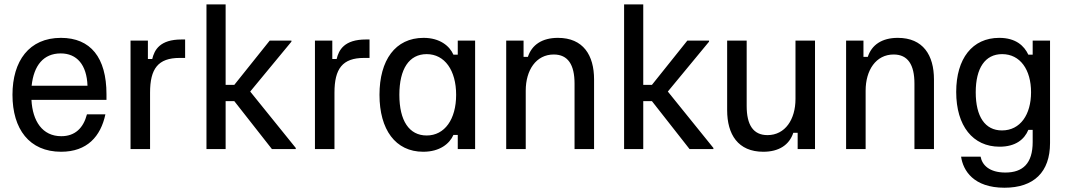

<svg xmlns="http://www.w3.org/2000/svg" viewBox="-20 -687 4932 885"><path d="M261.7 12.5C381.7 12.5 444.2 -58.3 465.8 -160H380.8C364.2 -96.7 325.8 -59.2 262.5 -59.2C175 -59.2 130 -129.2 125 -226.7H470.8V-252.5C470.8 -421.7 397.5 -512.5 260.8 -512.5C114.2 -512.5 37.5 -405.8 37.5 -250C37.5 -92.5 115 12.5 261.7 12.5ZM125.8 -291.7C135.8 -385.8 180.8 -440.8 260 -440.8C334.2 -440.8 380 -388.3 383.3 -291.7Z M671.7 0V-260C671.7 -370 708.3 -420 808.3 -420H833.3V-505H816.7C716.7 -505 691.7 -456.7 681.7 -415H661.7V-500H581.7V0Z M1020 0V-220.8H1060L1233.3 0H1343.3V-5L1133.3 -265L1323.3 -495V-500H1223.3L1060 -295.8H1020V-666.7H931.7V0Z M1521.7 0V-260C1521.7 -370 1558.3 -420 1658.3 -420H1683.3V-505H1666.7C1566.7 -505 1541.7 -456.7 1531.7 -415H1511.7V-500H1431.7V0Z M1930.8 12.5C2007.5 12.5 2052.5 -25 2070 -65H2090V0H2170V-500H2090V-435H2070C2052.5 -475 2007.5 -512.5 1932.5 -512.5C1801.7 -512.5 1729.2 -409.2 1729.2 -250C1729.2 -90 1802.5 12.5 1930.8 12.5ZM1946.7 -62.5C1865.8 -62.5 1820.8 -130.8 1820.8 -250C1820.8 -369.2 1865.8 -437.5 1946.7 -437.5C2030 -437.5 2082.5 -362.5 2082.5 -250C2082.5 -137.5 2030 -62.5 1946.7 -62.5Z M2403.3 0V-269.2C2403.3 -363.3 2450.8 -435.8 2532.5 -435.8C2598.3 -435.8 2628.3 -388.3 2628.3 -301.7V0H2718.3V-320.8C2718.3 -432.5 2668.3 -512.5 2551.7 -512.5C2479.2 -512.5 2431.7 -480.8 2413.3 -425H2393.3V-500H2313.3V0Z M2945 0V-220.8H2985L3158.3 0H3268.3V-5L3058.3 -265L3248.3 -495V-500H3148.3L2985 -295.8H2945V-666.7H2856.7V0Z M3498.3 12.5C3570.8 12.5 3618.3 -19.2 3636.7 -75H3656.7V0H3736.7V-500H3646.7V-230.8C3646.7 -136.7 3599.2 -64.2 3517.5 -64.2C3451.7 -64.2 3421.7 -111.7 3421.7 -198.3V-500H3331.7V-179.2C3331.7 -67.5 3381.7 12.5 3498.3 12.5Z M3970 0V-269.2C3970 -363.3 4017.5 -435.8 4099.2 -435.8C4165 -435.8 4195 -388.3 4195 -301.7V0H4285V-320.8C4285 -432.5 4235 -512.5 4118.3 -512.5C4045.8 -512.5 3998.3 -480.8 3980 -425H3960V-500H3880V0Z M4610 178.3C4745.8 178.3 4820 105.8 4820 -27.5V-500H4740V-435H4720C4700.8 -475.8 4662.5 -512.5 4585.8 -512.5C4461.7 -512.5 4387.5 -416.7 4387.5 -263.3C4387.5 -106.7 4464.2 -10.8 4587.5 -10.8C4660.8 -10.8 4701.7 -44.2 4720 -88.3H4740V-32.5C4740 66.7 4694.2 108.3 4614.2 108.3C4540 108.3 4506.7 73.3 4500 35H4410C4419.2 99.2 4467.5 178.3 4610 178.3ZM4598.3 -85.8C4520.8 -85.8 4477.5 -149.2 4477.5 -261.7C4477.5 -373.3 4520.8 -437.5 4599.2 -437.5C4682.5 -437.5 4732.5 -365.8 4732.5 -261.7C4732.5 -159.2 4683.3 -85.8 4598.3 -85.8Z"/></svg>

Font: Familjen Grotesk
Style: Regular
Weight: 400
Designer: Anders Wikstroem, Jonas Baeckman, Matilda Gysing, Kristian Moeller
Foundry: Familjen STHLM AB
Version: Version 2.000